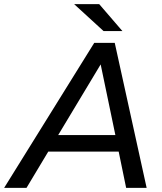

<svg xmlns="http://www.w3.org/2000/svg" viewBox="-74 -907 780 927"><path d="M517 -757 405 -887H284L426 -757ZM535 0H634L480 -700H381L-54 0H54L159 -175H499ZM207 -255 412 -596 483 -255Z"/></svg>

Font: AWKNG-Font Medium
Style: Italic
Weight: 500
Italic angle: -11.3°
Designer: Awakening Church
Foundry: Awakening Church
Version: Version 1.700;PS 001.700;hotconv 1.0.88;makeotf.lib2.5.64775